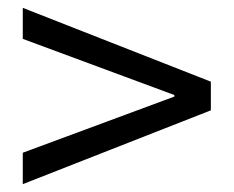

<svg xmlns="http://www.w3.org/2000/svg" viewBox="-20 -615 595 489"><path d="M38 -226 424 -369V-373L38 -516V-595L517 -407V-334L38 -146Z"/></svg>

Font: 思源黑体R
Style: Regular
Weight: 400
Designer: Ryoko NISHIZUKA  (kana & ideographs); Paul D. Hunt (Latin, Greek & Cyrillic); Wenlong ZHANG  (bopomofo); Sandoll Communi
Foundry: Adobe Systems Incorporated
Version: Version 1.00 June 24, 2014, initial release